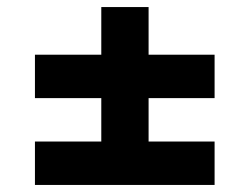

<svg xmlns="http://www.w3.org/2000/svg" viewBox="-20 -643 707 544"><path d="M401 -623V-161H267V-623ZM79 -488H588V-365H79ZM79 -242H588V-119H79Z"/></svg>

Font: Parkinsans Light SemiBold
Style: Regular
Weight: 600
Version: Version 1.000